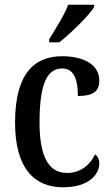

<svg xmlns="http://www.w3.org/2000/svg" viewBox="-20 -786 476 816"><path d="M189 -619V-606H232C283 -646 359 -721 380 -756V-766H270C253 -721 217 -665 189 -619ZM248 10C359 10 402 -46 402 -91C402 -110 395 -122 384 -130C364 -87 324 -51 265 -51C184 -51 148 -125 148 -266C148 -443 186 -495 245 -495C297 -495 311 -442 311 -378C378 -378 402 -399 402 -444C402 -508 341 -547 244 -547C131 -547 44 -480 44 -265C44 -68 128 10 248 10Z"/></svg>

Font: Noto Serif Ethiopic Condensed Medium
Style: Regular
Weight: 500
Width: 3
Designer: Monotype Design Team
Foundry: Monotype Imaging Inc.
Version: Version 2.102